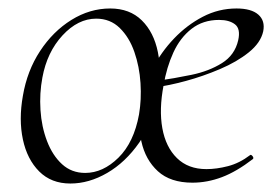

<svg xmlns="http://www.w3.org/2000/svg" viewBox="-20 -419 653 453"><path d="M146 14Q101 14 72.5 -14.5Q44 -43 34 -90Q24 -137 34 -193Q44 -252 74.5 -298.5Q105 -345 148.5 -372Q192 -399 240 -399Q286 -399 314.5 -371Q343 -343 352.5 -296Q362 -249 352 -193Q341 -129 308.5 -82.5Q276 -36 233 -11Q190 14 146 14ZM181 -11Q223 -11 259.5 -47Q296 -83 308 -149Q314 -184 311.5 -223Q309 -262 297 -296.5Q285 -331 262.5 -353Q240 -375 207 -375Q164 -375 127.5 -335.5Q91 -296 80 -236Q73 -199 75.5 -159.5Q78 -120 91 -86Q104 -52 126.5 -31.5Q149 -11 181 -11ZM434 12Q382 12 352.5 -15Q323 -42 313.5 -85.5Q304 -129 312 -178Q320 -218 340 -257Q360 -296 390.5 -328Q421 -360 458.5 -379.5Q496 -399 538 -399Q573 -399 589.5 -384.5Q606 -370 601 -345Q595 -318 567 -295.5Q539 -273 499 -256Q459 -239 418.5 -228Q378 -217 346 -213L349 -228Q391 -234 432 -242.5Q473 -251 503.5 -270Q534 -289 542 -324Q548 -351 534.5 -361.5Q521 -372 497 -372Q459 -372 432 -351Q405 -330 389 -295Q373 -260 366 -218Q355 -161 363 -116.5Q371 -72 397.5 -46Q424 -20 467 -20Q491 -20 518 -27Q545 -34 570 -53Q572 -55 575.5 -51Q579 -47 577 -44Q538 -14 503.5 -1Q469 12 434 12Z"/></svg>

Font: Cormorant Light Light
Style: Italic
Weight: 300
Italic angle: -10°
Version: Version 4.000